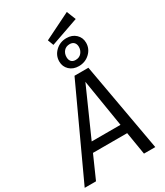

<svg xmlns="http://www.w3.org/2000/svg" viewBox="-288 -1189 1113 1293"><g transform="rotate(-30 268.5 -543.0)"><path d="M403 -176H137L59 0H-29L289 -688H397L520 0H432ZM392 -247 332 -616 168 -247ZM468 -842Q468 -795 433 -762Q398 -729 348 -729Q304 -729 276 -755.5Q248 -782 248 -822Q248 -869 283 -902Q318 -935 368 -935Q412 -935 440 -908.5Q468 -882 468 -842ZM305 -823Q305 -801 316.5 -788.5Q328 -776 349 -776Q379 -776 395.5 -796Q412 -816 412 -842Q412 -864 400 -876.5Q388 -889 367 -889Q338 -889 321.5 -870Q305 -851 305 -823ZM487 -1015 270 -939 253 -984 459 -1086Z"/></g></svg>

Font: FiraGO Book
Style: Italic
Weight: 350
Italic angle: -8°
Designer: bBox Type GmbH
Foundry: bBox Type GmbH
Version: Version 1.001